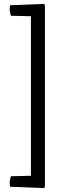

<svg xmlns="http://www.w3.org/2000/svg" viewBox="-20 -777 351 987"><path d="M211 -751 139 -725V160L211 184ZM205 190 211 184 205 125 36 129Q34 135.5 32 144.5Q30 153.5 30 161Q30 166 30.2 171.5Q30.5 177 32 183ZM32 -750Q30.5 -744 30.2 -738.8Q30 -733.5 30 -728Q30 -720.5 32 -711.8Q34 -703 36 -696L205 -692L211 -751L205 -757Z"/></svg>

Font: Signika Negative Light Light
Style: Regular
Weight: 300
Version: Version 2.001